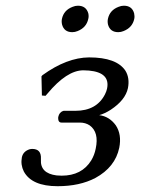

<svg xmlns="http://www.w3.org/2000/svg" viewBox="-20 -639 501 669"><path d="M270.5 -394Q212.9 -394 145.5 -313Q141.6 -308.6 138.7 -305.2L126 -306.2L124.5 -373L127.9 -377Q212.9 -438.5 290.5 -439Q386.2 -439 417 -392.6Q432.6 -367.2 425.8 -332Q417 -290.5 366.2 -256.8Q345.2 -243.2 325.7 -237.8Q360.8 -233.4 383.3 -202.6Q404.8 -170.4 395.5 -124Q381.3 -56.6 312.5 -19Q257.8 9.8 180.7 9.8Q90.8 9.8 63 -41.5Q51.3 -64.9 56.2 -90.8Q60.5 -111.3 82.5 -118.7Q87.9 -120.1 92.3 -120.1Q124.5 -120.1 122.6 -85.4Q122.6 -83.5 122.6 -83Q119.6 -35.2 176.8 -27.8Q185.1 -26.9 194.8 -26.9Q265.1 -26.9 297.9 -80.1Q309.1 -98.6 313.5 -121.1Q325.7 -178.2 292.5 -202.1Q277.8 -211.9 258.3 -211.9H194.3Q182.6 -211.9 182.6 -228Q182.6 -230.5 183.1 -231.9Q186.5 -247.6 199.7 -252.4Q201.7 -252.9 202.6 -252.9H242.7Q316.4 -252.9 345.7 -310.1Q351.1 -320.8 353 -330.1Q364.7 -386.2 290 -393.1Q280.3 -394 270.5 -394ZM195.8 -573.2Q202.1 -603.5 232.9 -615.2Q242.2 -619.1 251.5 -619.1Q279.8 -619.1 287.6 -592.8Q290 -582.5 287.6 -573.2Q281.2 -543 250.5 -530.8Q241.2 -526.9 231.9 -526.9Q203.6 -526.9 196.3 -553.2Q193.8 -563.5 195.8 -573.2ZM356 -573.2Q362.3 -603.5 393.1 -615.2Q402.3 -619.1 411.6 -619.1Q439.9 -619.1 447.3 -592.8Q449.7 -582.5 447.8 -573.2Q441.4 -543 410.6 -530.8Q401.4 -526.9 392.1 -526.9Q363.8 -526.9 356.4 -553.2Q354 -563.5 356 -573.2Z"/></svg>

Font: Linux Biolinum Capitals O
Style: Italic Samll Caps
Weight: 400
Italic angle: -12°
Designer: Philipp H. Poll
Foundry: Philipp H. Poll
Version: Version 0.6.2